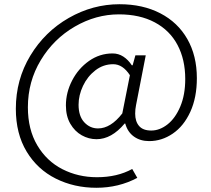

<svg xmlns="http://www.w3.org/2000/svg" viewBox="-20 -722 998 909"><path d="M55 -207Q55 -345 123.5 -458.5Q192 -572 305.5 -637Q419 -702 546 -702Q656 -702 739 -659Q822 -616 867 -537Q912 -458 912 -352Q912 -260 881 -192.5Q850 -125 798 -89.5Q746 -54 686 -54Q644 -54 614 -75.5Q584 -97 573 -137H570Q508 -63 437 -63Q400 -63 367 -81.5Q334 -100 313 -136Q292 -172 292 -223Q292 -284 321.5 -341Q351 -398 401.5 -433.5Q452 -469 513 -469Q541 -469 564 -454Q587 -439 604 -413H608L621 -460H670L624 -224Q620 -205 620 -184Q620 -147 638.5 -125.5Q657 -104 696 -104Q736 -104 773 -133Q810 -162 833.5 -217.5Q857 -273 857 -348Q857 -440 820.5 -509Q784 -578 713 -616Q642 -654 543 -654Q434 -654 334 -596Q234 -538 173 -437Q112 -336 112 -214Q112 -109 156.5 -34Q201 41 275.5 79Q350 117 439 117Q535 117 606 78L630 120Q542 167 436 167Q331 167 244 123.5Q157 80 106 -4.5Q55 -89 55 -207ZM559 -185 595 -366Q561 -418 516 -418Q469 -418 431.5 -389Q394 -360 373 -315.5Q352 -271 352 -226Q352 -172 379 -143Q406 -114 444 -114Q504 -114 559 -185Z"/></svg>

Font: Nebula Sans Book
Style: Regular
Weight: 400
Italic angle: -9°
Designer: Paul D. Hunt for Adobe (as Source Sans)
Foundry: Nebula Entertainment & Broadcasting LLC
Version: Version 1.010